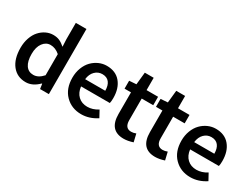

<svg xmlns="http://www.w3.org/2000/svg" viewBox="-56 -1248 2365 1803"><g transform="rotate(30 1126.5 -347.0)"><path d="M43 -245.1Q43 -303.2 60.3 -352.5Q77.6 -401.9 106.7 -434.3Q135.7 -466.8 173.3 -484.9Q210.9 -502.9 251 -502.9Q290.5 -502.9 319.6 -489.7Q348.6 -476.6 379.9 -449.2L376 -527.8V-706.1H491.2V0H396L388.2 -53.2H383.8Q318.4 12.2 245.1 12.2Q151.9 12.2 97.4 -56.2Q43 -124.5 43 -245.1ZM162.1 -246.1Q162.1 -167 190.9 -125Q219.7 -83 272.9 -83Q327.6 -83 376 -138.2V-367.2Q329.1 -408.2 275.9 -408.2Q227.1 -408.2 194.6 -364.7Q162.1 -321.3 162.1 -246.1Z M605 -245.1Q605 -303.2 624 -352.5Q643.1 -401.9 674.8 -434.3Q706.5 -466.8 747.1 -484.9Q787.6 -502.9 831.1 -502.9Q928.2 -502.9 981.2 -439.2Q1034.2 -375.5 1034.2 -270Q1034.2 -236.3 1028.8 -213.9H716.8Q724.1 -149.4 762.9 -113.3Q801.8 -77.1 861.8 -77.1Q919.9 -77.1 976.1 -112.8L1015.1 -41Q934.1 12.2 847.2 12.2Q742.2 12.2 673.6 -57.1Q605 -126.5 605 -245.1ZM715.8 -292H934.1Q934.1 -350.1 908.7 -382.1Q883.3 -414.1 834 -414.1Q788.6 -414.1 755.9 -381.8Q723.1 -349.6 715.8 -292Z M1081.1 -399.9V-485.8L1157.2 -491.2L1170.9 -625H1267.1V-491.2H1392.1V-399.9H1267.1V-166Q1267.1 -80.1 1335.9 -80.1Q1361.3 -80.1 1387.2 -90.8L1407.2 -5.9Q1352.1 12.2 1307.1 12.2Q1150.9 12.2 1150.9 -166V-399.9Z M1421.9 -399.9V-485.8L1498 -491.2L1511.7 -625H1607.9V-491.2H1732.9V-399.9H1607.9V-166Q1607.9 -80.1 1676.8 -80.1Q1702.1 -80.1 1728 -90.8L1748 -5.9Q1692.9 12.2 1647.9 12.2Q1491.7 12.2 1491.7 -166V-399.9Z M1787.6 -245.1Q1787.6 -303.2 1806.6 -352.5Q1825.7 -401.9 1857.4 -434.3Q1889.2 -466.8 1929.7 -484.9Q1970.2 -502.9 2013.7 -502.9Q2110.8 -502.9 2163.8 -439.2Q2216.8 -375.5 2216.8 -270Q2216.8 -236.3 2211.4 -213.9H1899.4Q1906.7 -149.4 1945.6 -113.3Q1984.4 -77.1 2044.4 -77.1Q2102.5 -77.1 2158.7 -112.8L2197.8 -41Q2116.7 12.2 2029.8 12.2Q1924.8 12.2 1856.2 -57.1Q1787.6 -126.5 1787.6 -245.1ZM1898.4 -292H2116.7Q2116.7 -350.1 2091.3 -382.1Q2065.9 -414.1 2016.6 -414.1Q1971.2 -414.1 1938.5 -381.8Q1905.8 -349.6 1898.4 -292Z"/></g></svg>

Font: Source Sans Pro Semibold
Style: Regular
Weight: 600
Designer: Paul D. Hunt
Foundry: Adobe Systems Incorporated
Version: Version 2.020;PS 2.0;hotconv 1.0.86;makeotf.lib2.5.63406